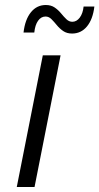

<svg xmlns="http://www.w3.org/2000/svg" viewBox="-20 -747 397 767"><path d="M47 0 151 -526H222L118 0ZM268 -613Q247 -613 232.5 -623Q218 -633 207 -646.5Q196 -660 185.5 -670.5Q175 -681 162 -681Q144 -681 132 -664Q120 -647 117 -617H74Q80 -669 103.5 -698Q127 -727 163 -727Q184 -727 198.5 -717Q213 -707 224 -693.5Q235 -680 245.5 -670Q256 -660 269 -660Q286 -660 298.5 -676.5Q311 -693 314 -721H357Q351 -670 327.5 -641.5Q304 -613 268 -613Z"/></svg>

Font: Montserrat
Style: Italic
Weight: 400
Italic angle: -11.3°
Designer: Julieta Ulanovsky
Foundry: Julieta Ulanovsky
Version: Version 9.000; ttfautohint (v1.8.4.7-5d5b)